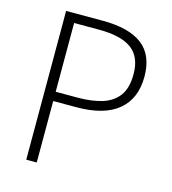

<svg xmlns="http://www.w3.org/2000/svg" viewBox="-107 -802 799 890"><g transform="rotate(15 292.5 -357.0)"><path d="M275.9 -713.9Q403.3 -713.9 466.8 -665Q530.3 -616.2 530.3 -513.2Q530.3 -407.7 462.6 -351.3Q395 -294.9 260.7 -294.9H150.9V0H100.6V-713.9ZM270.5 -669.4H150.9V-339.4H255.9Q325.2 -339.4 375 -355.2Q424.8 -371.1 451.7 -408.4Q478.5 -445.8 478.5 -511.2Q478.5 -593.8 427.7 -631.6Q377 -669.4 270.5 -669.4Z"/></g></svg>

Font: Open Sans Light
Style: Regular
Weight: 300
Designer: Monotype Design Team
Foundry: Monotype Imaging Inc.
Version: Version 3.000; ttfautohint (v1.8.4)